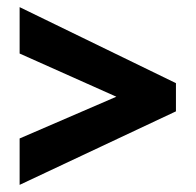

<svg xmlns="http://www.w3.org/2000/svg" viewBox="-20 -629 549 538"><path d="M35 -241 306 -358 35 -479V-609L473 -396V-317L35 -111Z"/></svg>

Font: Noto Sans Sinhala Condensed ExtraBold
Style: Regular
Weight: 800
Width: 3
Designer: Jelle Bosma - Monotype Design Team
Foundry: Monotype Imaging Inc.
Version: Version 2.006; ttfautohint (v1.8.4.7-5d5b)